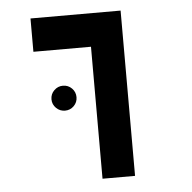

<svg xmlns="http://www.w3.org/2000/svg" viewBox="-46 -632 678 678"><g transform="rotate(-5 293.0 -293.0)"><path d="M290.5 0V-467.8H86.4V-585.9H405.8V0ZM179.7 -251Q161.6 -251 148.4 -263.9Q135.3 -276.9 135.3 -294.9Q135.3 -313.5 148.4 -326.4Q161.6 -339.4 179.7 -339.4Q198.2 -339.4 211.2 -326.4Q224.1 -313.5 224.1 -294.9Q224.1 -276.9 211.2 -263.9Q198.2 -251 179.7 -251Z"/></g></svg>

Font: Cascadia Code SemiBold
Style: Regular
Weight: 600
Monospace: yes
Designer: Aaron Bell
Foundry: Saja Typeworks
Version: Version 2404.023; ttfautohint (v1.8.4)